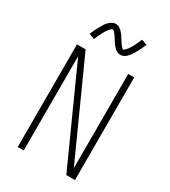

<svg xmlns="http://www.w3.org/2000/svg" viewBox="-229 -1079 1057 1191"><g transform="rotate(30 300.0 -483.0)"><path d="M95 0V-735H157L462 -60V-735H505V0H443L138 -675V0ZM359 -813Q352 -813 345 -815Q338 -817 332 -820.5Q326 -824 320.5 -829Q315 -834 310.5 -839Q306 -844 301.5 -850Q297 -856 293 -861.5Q289 -867 285.5 -873.5Q282 -880 277.5 -886.5Q273 -893 269 -899Q265 -905 261 -910Q257 -915 251.5 -921Q246 -927 241 -927Q237 -927 234 -924.5Q231 -922 228.5 -919.5Q226 -917 222 -912.5Q218 -908 216.5 -906Q215 -904 213.5 -901.5Q212 -899 210 -896.5Q208 -894 206.5 -891Q205 -888 203 -885Q201 -882 199 -878.5Q197 -875 195 -871Q193 -867 191 -863Q189 -859 187 -855Q185 -851 183 -846.5Q181 -842 178.5 -837Q176 -832 174 -827Q172 -822 170 -816L130 -831Q134 -840 138 -849Q142 -858 145.5 -865.5Q149 -873 153 -880Q157 -887 160.5 -893.5Q164 -900 167.5 -906Q171 -912 174 -917Q177 -922 180.5 -927Q184 -932 189.5 -938Q195 -944 200 -948.5Q205 -953 212 -957Q219 -961 226 -963.5Q233 -966 241 -966Q248 -966 255 -964Q262 -962 268 -958Q274 -954 279.5 -949.5Q285 -945 289.5 -940Q294 -935 298.5 -929Q303 -923 307 -917Q311 -911 314.5 -905Q318 -899 322.5 -892.5Q327 -886 331 -880Q335 -874 339 -869Q343 -864 348.5 -857.5Q354 -851 359 -851Q363 -851 366 -853.5Q369 -856 371.5 -859Q374 -862 378 -866Q382 -870 383.5 -872.5Q385 -875 386.5 -877Q388 -879 390 -882Q392 -885 393.5 -888Q395 -891 397 -894Q399 -897 401 -900.5Q403 -904 405 -907.5Q407 -911 409 -915Q411 -919 413 -923.5Q415 -928 417 -932.5Q419 -937 421.5 -942Q424 -947 426 -952Q428 -957 430 -962L470 -948Q466 -938 462 -929.5Q458 -921 454.5 -913Q451 -905 447 -898Q443 -891 439.5 -884.5Q436 -878 432.5 -872.5Q429 -867 426 -862Q423 -857 419.5 -852Q416 -847 410.5 -841Q405 -835 400 -830Q395 -825 388 -821Q381 -817 374 -815Q367 -813 359 -813Z"/></g></svg>

Font: Zed Sans Extralight Extended
Style: Regular
Weight: 200
Width: 7
Designer: Belleve Invis
Foundry: Belleve Invis
Version: Version 1.0.0; ttfautohint (v1.8.4)